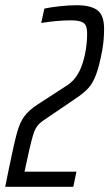

<svg xmlns="http://www.w3.org/2000/svg" viewBox="-42 -716 419 736"><path d="M100 -314 217 -390Q256 -416 274 -471.5Q292 -527 292 -589Q292 -618 278.5 -628Q265 -638 230 -638Q179 -638 116 -628L128 -683Q150 -688 186 -692Q222 -696 253 -696Q304 -696 330.5 -677.5Q357 -659 357 -605Q357 -563 350 -524Q339 -464 326.5 -430.5Q314 -397 296 -377.5Q278 -358 246 -337L121 -252Q99 -237 89.5 -212Q80 -187 64 -113L52 -58H251L239 0H-22L-7 -74Q13 -171 23.5 -208.5Q34 -246 50.5 -269Q67 -292 100 -314Z"/></svg>

Font: Saira Ultra Condensed
Style: Italic
Weight: 400
Width: 1
Italic angle: -12°
Designer: Hector Gatti with collaboration of the Omnibus-Type team
Foundry: Omnibus-Type
Version: Version 1.001; ttfautohint (v1.8)